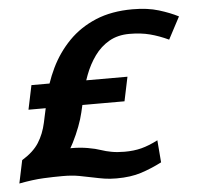

<svg xmlns="http://www.w3.org/2000/svg" viewBox="-71 -727 817 792"><g transform="rotate(-5 337.0 -330.5)"><path d="M272.3 -332Q271.3 -324 267.3 -306Q263.3 -288 258.8 -269.5Q254.3 -251 251.3 -242Q242.3 -213 227.8 -180Q213.3 -147 196.8 -119Q180.3 -91 162.3 -75Q162.3 -75 161.5 -83Q160.7 -91 163 -100.8Q165.3 -110.7 175.3 -118.7Q185.3 -126.7 206.7 -126.7Q240.7 -126.7 272.7 -121.2Q304.7 -115.7 327.7 -107.7Q344.7 -101.7 368.5 -97.2Q392.3 -92.7 423.3 -92.7Q461.3 -92.7 492.8 -100.8Q524.3 -109 561.3 -128L568.7 -36Q525.7 -14 482.5 0Q439.3 14 380.3 14Q352.3 14 330.3 10.5Q308.3 7 285.3 2Q257.3 -4 227.5 -9.5Q197.7 -15 159.3 -15Q122 -15 79.5 -13Q37 -11 -21.3 0L-1.3 -95Q46.3 -124 68.8 -159.5Q91.3 -195 101.3 -241Q103.3 -251 107.3 -269Q111.3 -287 115.3 -305.5Q119.3 -324 120.3 -332ZM484.3 -575.3Q436.3 -575.3 400.5 -554.8Q364.7 -534.3 339.5 -499.3Q314.3 -464.3 298.2 -421.3Q282 -378.3 272.3 -333.3H120.3Q134.7 -401.3 164.3 -462.8Q194 -524.3 240.8 -572.3Q287.7 -620.3 353.3 -647.8Q419 -675.3 506 -675.3Q568.3 -675.3 614.7 -661Q661 -646.7 694.7 -629.3L646 -537.3Q607 -555.7 569.3 -565.5Q531.7 -575.3 484.3 -575.3ZM63.7 -400H461.3L440.3 -300H42.7Z"/></g></svg>

Font: Epunda Sans Light
Style: Italic
Weight: 300
Italic angle: -12.0243°
Designer: Simon Atzbach
Foundry: typofactur
Version: Version 2.204